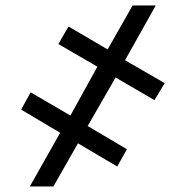

<svg xmlns="http://www.w3.org/2000/svg" viewBox="-20 -675 672 695"><path d="M398.4 -394.5 297.4 -218.8 439.5 -134.8 404.3 -72.3 262.2 -156.2 173.3 0H87.9L197.8 -194.3L56.6 -278.3L90.8 -340.8L234.9 -256.8L332.5 -433.6L191.4 -515.6L228 -579.1L369.6 -496.1L460 -655.3H543.9L432.6 -457L576.2 -374L539.1 -312.5Z"/></svg>

Font: Inter-Regular
Style: Regular
Weight: 400
Designer: Rasmus Andersson
Foundry: rsms
Version: Version 4.000;git-a52131595